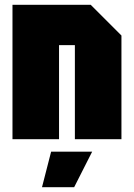

<svg xmlns="http://www.w3.org/2000/svg" viewBox="-20 -580 558 800"><path d="M32 0V-560H358L486 -432V0H292V-392H226V0ZM155 200 193 52H364L289 200Z"/></svg>

Font: Tektur Condensed ExtraBold
Style: Regular
Weight: 800
Width: 3
Designer: Adam Jagosz
Foundry: Adam Jagosz
Version: Version 1.005;gftools[0.9.30]